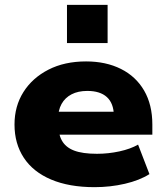

<svg xmlns="http://www.w3.org/2000/svg" viewBox="-20 -763 683 794"><path d="M371 11Q266 11 191.5 -20.5Q117 -52 78.5 -110.5Q40 -169 40 -248Q40 -324 77 -382.5Q114 -441 180.5 -475Q247 -509 336 -509Q418 -509 480 -478Q542 -447 576 -388.5Q610 -330 610 -248V-206H197V-301H468L451 -285Q450 -336 422 -361.5Q394 -387 341 -387Q303 -387 276 -373Q249 -359 234.5 -333Q220 -307 220 -268V-255Q220 -211 235.5 -182.5Q251 -154 286 -140.5Q321 -127 381 -127Q428 -127 474 -137Q520 -147 551 -165L598 -43Q557 -17 496.5 -3Q436 11 371 11ZM257 -585V-743H425V-585Z"/></svg>

Font: Nunito Sans 10pt SemiExpanded Black
Style: Regular
Weight: 900
Width: 6
Designer: Vernon Adams
Foundry: Vernon Adams
Version: Version 3.101;gftools[0.9.27]